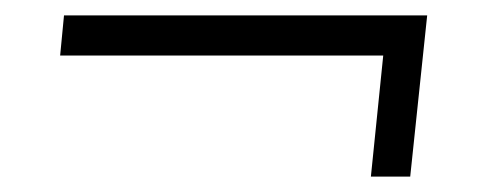

<svg xmlns="http://www.w3.org/2000/svg" viewBox="-20 -328 631 249"><path d="M461 -99 477 -256H58L63 -308H534L512 -99Z"/></svg>

Font: Zilla Slab
Style: Italic
Weight: 400
Italic angle: -6°
Designer: Typotheque.com
Foundry: Typotheque type foundry
Version: Version 1.1; 2017; ttfautohint (v1.6)